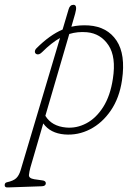

<svg xmlns="http://www.w3.org/2000/svg" viewBox="-64 -566 592 819"><path d="M116 -344Q102.5 -330.5 92 -335Q84.5 -338.5 84.8 -346Q85 -353.5 91.5 -360Q148.5 -417 203 -440L229 -527.5Q234.5 -545.5 249.5 -545.5Q267.5 -545.5 256.5 -507.5L240.5 -452Q275 -460 314.5 -457.5Q393.5 -452 433 -393Q472.5 -334 456.5 -224.5Q445.5 -148.5 408.8 -94.8Q372 -41 320.2 -14.5Q268.5 12 211.5 7.5Q150.5 2.5 120.5 -39.5L65.5 149Q61 165.5 59.5 180Q58 194.5 82 198.5L113.5 203Q131.5 204.5 131.5 215.5Q131.5 227.5 115 228.5L-30 233.5Q-44 234.5 -44 224Q-44 213.5 -34.5 211.5Q-7 205.5 5 194.2Q17 183 24 160L192 -404Q155.5 -383.5 116 -344ZM218 -22Q262.5 -18 304 -39.8Q345.5 -61.5 376 -109.2Q406.5 -157 417.5 -230Q432 -323 398.8 -373Q365.5 -423 307 -428.5Q267 -432 231.5 -421L129.5 -72Q156.5 -27.5 218 -22Z"/></svg>

Font: Fraunces 9pt S100 Thin
Style: Italic
Weight: 100
Italic angle: -16°
Version: Version 1.000; ttfautohint (v1.8.3)